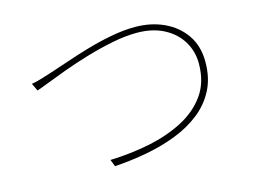

<svg xmlns="http://www.w3.org/2000/svg" viewBox="-84 -770 1169 882"><g transform="rotate(-15 500.0 -329.0)"><path d="M92 -496Q119 -501 139.5 -507.5Q160 -514 189 -523Q224 -534 274.5 -551.5Q325 -569 383 -586Q441 -603 501.5 -614.5Q562 -626 616 -626Q692 -626 753.5 -597.5Q815 -569 851.5 -516Q888 -463 888 -388Q888 -312 859 -255.5Q830 -199 779 -158.5Q728 -118 661.5 -92Q595 -66 518.5 -51.5Q442 -37 363 -32L350 -65Q445 -68 535 -86Q625 -104 698 -141.5Q771 -179 814 -239.5Q857 -300 857 -388Q857 -446 828.5 -493.5Q800 -541 746 -569.5Q692 -598 617 -598Q563 -598 500.5 -585.5Q438 -573 375.5 -554.5Q313 -536 258.5 -516Q204 -496 164.5 -480.5Q125 -465 109 -460Z"/></g></svg>

Font: Noto Sans HK Thin
Style: Regular
Weight: 100
Designer: Ryoko NISHIZUKA 西塚涼子 (kana, bopomofo & ideographs); Paul D. Hunt (Latin, Greek & Cyrillic); Sandoll Communications 산돌커뮤니
Foundry: Adobe
Version: Version 2.004-H2;hotconv 1.0.118;makeotfexe 2.5.65603